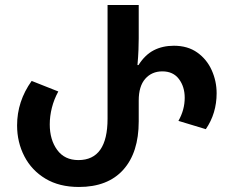

<svg xmlns="http://www.w3.org/2000/svg" viewBox="-20 -734 920 764"><path d="M294 10Q216 10 161 -23Q106 -56 77 -112Q48 -168 48 -235Q48 -331 106 -412L212 -370Q195 -339 186.5 -305.5Q178 -272 178 -239Q178 -178 207.5 -137.5Q237 -97 292 -97Q408 -97 408 -262V-714H532V-581Q532 -563 531 -536Q530 -509 527 -475H531Q557 -516 592 -534Q627 -552 672 -552Q727 -552 765 -525Q803 -498 822.5 -454.5Q842 -411 842 -363Q842 -283 799 -220L690 -253Q715 -297 715 -345Q715 -389 692 -419.5Q669 -450 626 -450Q584 -450 558 -420.5Q532 -391 532 -334V-251Q532 -127 470.5 -58.5Q409 10 294 10Z"/></svg>

Font: Noto Sans Georgian SemiCondensed SemiBold
Style: Regular
Weight: 600
Width: 4
Designer: Monotype Design Team, Akaki Razmadze
Foundry: Google LLC
Version: Version 2.005; ttfautohint (v1.8.4.7-5d5b)